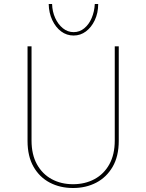

<svg xmlns="http://www.w3.org/2000/svg" viewBox="-20 -934 733 962"><path d="M138 -230Q138 -160 165 -111Q192 -62 239 -36.5Q286 -11 346 -11Q406 -11 453.5 -36.5Q501 -62 528 -111Q555 -160 555 -230V-702H575V-228Q575 -151 544.5 -98.5Q514 -46 462.5 -19Q411 8 346 8Q281 8 229.5 -19Q178 -46 148 -98.5Q118 -151 118 -228V-702H138ZM349 -756Q314 -756 286.5 -776.5Q259 -797 242 -833Q225 -869 224 -914H241Q242 -876 256.5 -844Q271 -812 295 -792.5Q319 -773 349 -773Q379 -773 402.5 -792.5Q426 -812 439.5 -844Q453 -876 455 -914H472Q472 -869 455 -833Q438 -797 410.5 -776.5Q383 -756 349 -756Z"/></svg>

Font: Josefin Sans Thin Thin
Style: Regular
Weight: 250
Version: Version 2.001